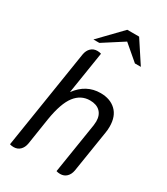

<svg xmlns="http://www.w3.org/2000/svg" viewBox="-223 -1018 977 1122"><g transform="rotate(30 265.0 -457.0)"><path d="M34 2 139 -665Q144 -693 161 -709.5Q178 -726 204 -726Q218 -726 230 -722L185 -437Q247 -522 344 -522Q409 -522 448 -485Q487 -448 487 -378Q487 -354 483 -333L439 -55Q434 -27 417 -10.5Q400 6 374 6Q360 6 348 2L402 -339Q404 -357 404 -365Q404 -407 380 -430.5Q356 -454 312 -454Q251 -454 211.5 -403Q172 -352 153 -236L125 -55Q120 -27 103 -10.5Q86 6 60 6Q46 6 34 2ZM293 -920H373L470 -772H430L327 -860L190 -772H150Z"/></g></svg>

Font: Thasadith
Style: Bold Italic
Weight: 700
Italic angle: -9°
Designer: Cadson Demak Co.,Ltd.
Foundry: Cadson Demak Co.,Ltd.
Version: Version 1.000; ttfautohint (v1.6)